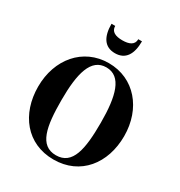

<svg xmlns="http://www.w3.org/2000/svg" viewBox="-228 -1162 1246 1329"><g transform="rotate(30 395.0 -497.5)"><path d="M303.5 -1005H274C274 -902 311.5 -840 395.5 -840C479.5 -840 517.5 -902 517.5 -1005H488C488 -959 449.5 -943 395.5 -943C341.5 -943 303.5 -959 303.5 -1005ZM395 10C609.5 10 739 -156.5 739 -375C739 -593.5 600.5 -760 395 -760C190 -760 51.5 -593.5 51.5 -375C51.5 -156.5 181 10 395 10ZM395 -726C517 -726 552.5 -587 552.5 -375C552.5 -163 527 -24 395 -24C263 -24 238 -163 238 -375C238 -587 273 -726 395 -726Z"/></g></svg>

Font: Bodoni* 06
Style: Bold
Weight: 700
Version: Version 2.2